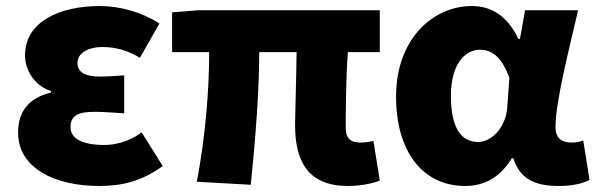

<svg xmlns="http://www.w3.org/2000/svg" viewBox="-20 -603 1979 637"><path d="M309 14C380 14 446 1 520 -52L450 -164C408 -132 359 -122 327 -122C253 -122 214 -143 214 -181C214 -219 238 -232 293 -232C324 -232 359 -229 392 -227V-353C366 -351 335 -349 311 -349C263 -349 237 -363 237 -394C237 -426 270 -447 321 -447C363 -447 407 -435 444 -411L509 -525C452 -562 379 -583 311 -583C181 -583 63 -533 63 -419C63 -374 91 -320 149 -301V-296C81 -279 40 -239 40 -163C40 -45 162 14 309 14Z M1134 14C1179 14 1218 5 1240 -4L1219 -135C1203 -132 1188 -130 1178 -130C1145 -130 1127 -141 1127 -181C1127 -204 1127 -333 1134 -430H1240V-569H637L551 -562V-430H674C674 -307 662 -152 633 0L812 10C827 -138 840 -296 840 -430H964C963 -338 959 -219 959 -187C959 -67 1003 14 1134 14Z M1523 14C1589 14 1640 -16 1678 -78H1683C1705 -10 1753 14 1834 14C1881 14 1915 5 1936 -6L1915 -137C1902 -132 1889 -130 1878 -130C1846 -130 1823 -142 1823 -182C1823 -265 1868 -440 1898 -569H1722L1705 -474H1700C1663 -551 1609 -583 1546 -583C1414 -583 1294 -471 1294 -283C1294 -98 1384 14 1523 14ZM1566 -132C1511 -132 1476 -177 1476 -285C1476 -394 1525 -438 1573 -438C1619 -438 1648 -404 1670 -345L1663 -248C1659 -183 1613 -132 1566 -132Z"/></svg>

Font: Noto Sans JP Black
Style: Regular
Weight: 900
Designer: Ryoko NISHIZUKA  (kana, bopomofo & ideographs); Paul D. Hunt (Latin, Greek & Cyrillic); Sandoll Communications , Soo-you
Foundry: Adobe
Version: Version 2.002;hotconv 1.0.116;makeotfexe 2.5.65601